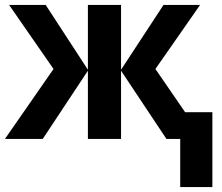

<svg xmlns="http://www.w3.org/2000/svg" viewBox="-20 -566 904 782"><path d="M795 -546 613 -285 734 -109H845V196H714V0H658L473 -278V0H338V-278L154 0H0L198 -285L17 -546H166L338 -282V-546H473V-282L646 -546Z"/></svg>

Font: Noto Sans SemiCondensed
Style: Bold
Weight: 700
Width: 4
Designer: Monotype Design Team
Foundry: Monotype Imaging Inc.
Version: Version 2.013; ttfautohint (v1.8.4.7-5d5b)